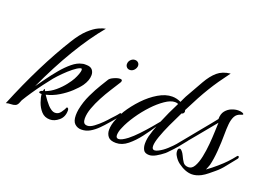

<svg xmlns="http://www.w3.org/2000/svg" viewBox="-113 -793 1465 1044"><g transform="rotate(20 619.5 -270.5)"><path d="M229 7Q198 7 179 -14Q160 -35 150.5 -62.5Q141 -90 140 -108H138Q124 -108 124 -114Q124 -117 128.5 -120.5Q133 -124 137 -125Q138 -125 139 -125.5Q140 -126 141 -126Q144 -143 148 -138L152 -129Q182 -140 208 -162Q234 -184 253 -208.5Q272 -233 280 -248Q289 -265 294.5 -280.5Q300 -296 300 -304Q300 -317 288 -311Q274 -306 252 -288.5Q230 -271 207.5 -248.5Q185 -226 169 -207Q152 -186 129.5 -156Q107 -126 86 -95Q65 -64 50 -39Q47 -33 44 -24Q38 -8 27 -3.5Q16 1 2 1Q-12 1 -26 5Q25 -120 80.5 -231Q136 -342 191 -430Q223 -482 253 -509.5Q283 -537 307.5 -548Q332 -559 347 -561Q281 -482 216.5 -374.5Q152 -267 92 -136Q107 -157 130 -189Q153 -221 180 -253.5Q207 -286 235.5 -309.5Q264 -333 291 -338Q297 -340 303 -340Q309 -340 314 -340Q339 -340 349.5 -327.5Q360 -315 360 -297Q360 -266 337 -233Q322 -212 295 -187Q268 -162 234 -141.5Q200 -121 162 -112Q171 -98 181.5 -84.5Q192 -71 200 -62Q209 -52 220.5 -44.5Q232 -37 243 -37Q262 -37 274.5 -54Q287 -71 294 -87Q305 -87 305 -72Q305 -35 280 -14Q255 7 229 7Z M545 -395Q534 -395 527 -402.5Q520 -410 520 -420Q520 -435 530.5 -445.5Q541 -456 554 -456Q567 -456 574.5 -447.5Q582 -439 580 -426Q577 -413 567.5 -404Q558 -395 545 -395ZM408 0Q386 0 370 -14.5Q354 -29 354 -64Q354 -79 357 -97Q366 -144 386.5 -187Q407 -230 426.5 -261.5Q446 -293 452 -303Q457 -313 478 -322.5Q499 -332 513 -332Q525 -332 525 -324Q525 -317 520 -311Q505 -287 485.5 -256.5Q466 -226 448 -192Q430 -158 418 -125Q406 -92 406 -64Q406 -49 411.5 -40Q417 -31 432 -31Q448 -31 469 -46.5Q490 -62 509.5 -81.5Q529 -101 538 -112Q548 -123 557.5 -133Q567 -143 575 -154Q578 -157 580 -157Q586 -157 586 -148Q586 -143 582 -139Q571 -126 560 -112.5Q549 -99 537 -86Q521 -67 501 -47Q481 -27 458 -13.5Q435 0 408 0Z M610 4Q577 4 564 -12Q551 -28 551 -51Q551 -81 565.5 -115Q580 -149 591 -168Q618 -211 655 -250Q692 -289 733.5 -313.5Q775 -338 813 -338Q839 -338 864 -326Q869 -337 873 -345.5Q877 -354 881 -362Q916 -424 940.5 -467Q965 -510 993.5 -534.5Q1022 -559 1068 -564Q1041 -528 1021 -499Q1001 -470 983 -440.5Q965 -411 946 -376Q927 -341 903 -293Q905 -287 905 -285Q905 -278 900.5 -273.5Q896 -269 891 -269Q870 -227 850.5 -184.5Q831 -142 818.5 -106.5Q806 -71 806 -51Q806 -30 821 -30Q830 -30 843 -37Q865 -48 887.5 -68.5Q910 -89 929 -111Q940 -122 949 -132.5Q958 -143 966 -154Q969 -157 971 -157Q977 -157 977 -149Q977 -143 973 -139Q956 -117 938 -95.5Q920 -74 900 -54Q896 -50 892 -45.5Q888 -41 883 -37Q862 -20 840.5 -8Q819 4 802 4Q777 4 768.5 -11.5Q760 -27 760 -48Q760 -62 762.5 -77Q765 -92 769 -103Q772 -114 776.5 -128Q781 -142 787 -156Q765 -122 737 -85Q709 -48 677 -22Q645 4 610 4ZM616 -21Q633 -21 666 -46Q690 -65 716 -92.5Q742 -120 764.5 -146.5Q787 -173 799 -188Q811 -217 825.5 -248.5Q840 -280 856 -311Q848 -315 837 -315Q812 -315 779.5 -292.5Q747 -270 717 -238Q683 -202 655 -160.5Q627 -119 613 -85Q606 -70 603.5 -58.5Q601 -47 601 -39Q601 -21 616 -21Z M1056 23Q1018 23 976 -8Q958 -21 945 -44Q938 -56 938 -70Q938 -86 949 -86Q954 -86 961.5 -77.5Q969 -69 975 -56Q984 -36 994 -21.5Q1004 -7 1026 -7Q1046 -7 1059 -30Q1072 -53 1079.5 -89Q1087 -125 1090.5 -165Q1094 -205 1095 -238.5Q1096 -272 1097 -290Q1050 -233 1008.5 -182.5Q967 -132 930 -88Q926 -83 923 -83Q920 -83 920 -89Q920 -100 925 -107Q945 -131 969 -160.5Q993 -190 1017.5 -220Q1042 -250 1061.5 -273.5Q1081 -297 1090 -309Q1090 -339 1104 -356.5Q1118 -374 1138 -382Q1158 -390 1176 -390Q1193 -390 1201 -386Q1208 -383 1208 -379Q1208 -376 1198 -373Q1174 -367 1164 -347.5Q1154 -328 1151.5 -300.5Q1149 -273 1149 -242Q1149 -196 1145 -145Q1141 -94 1132 -59Q1130 -52 1126.5 -44Q1123 -36 1120 -28Q1148 -48 1175 -71.5Q1202 -95 1217 -111Q1228 -122 1236.5 -132.5Q1245 -143 1254 -154Q1256 -157 1259 -157Q1265 -157 1265 -149Q1265 -144 1260 -139Q1239 -114 1217.5 -86Q1196 -58 1170 -37Q1159 -28 1142 -14Q1125 0 1108 9Q1080 23 1056 23Z"/></g></svg>

Font: Birthstone
Style: Regular
Weight: 400
Designer: Robert E. Leuschke
Foundry: Robert E. Leuschke
Version: Version 1.013; ttfautohint (v1.8.3)